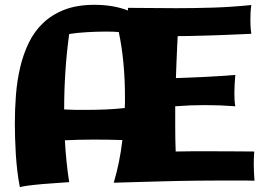

<svg xmlns="http://www.w3.org/2000/svg" viewBox="-20 -752 1105 802"><path d="M1042 -119.1Q1041.5 -112.3 1041 -104Q1040.5 -97.2 1040.3 -87.4Q1040 -77.6 1040 -65.9Q1040 -50.8 1040.8 -33.2Q1041.5 -15.6 1043 2.9Q1024.4 2 1004.6 2Q984.9 2 965.8 2Q920.9 2 882.3 2.2Q843.8 2.4 806.9 2.7Q770 2.9 732.9 3.7Q695.8 4.4 654.1 5.6Q612.3 6.8 563.7 8.1Q515.1 9.3 455.1 11.2Q467.8 -31.2 476.8 -75.7Q485.8 -120.1 491.2 -167Q461.9 -168 431.2 -168.5Q400.4 -168.9 370.1 -168.9Q308.1 -168.9 251 -166Q253.4 -122.1 257.8 -78.4Q262.2 -34.7 269 8.8Q234.4 11.2 207 13.2Q179.7 15.1 158.7 16.8Q137.7 18.6 122.6 20.3Q107.4 22 96.7 23.4Q71.8 26.9 63 29.8Q56.6 -2 52.5 -37.1Q48.3 -72.3 46.1 -107.2Q43.9 -142.1 43 -175.3Q42 -208.5 42 -236.8Q42 -295.9 46.6 -355.5Q51.3 -415 64.2 -470.2Q77.1 -525.4 100.1 -573Q123 -620.6 160.2 -656Q197.3 -691.4 250 -711.7Q302.7 -731.9 375 -731.9Q413.1 -731.9 448.2 -726.1Q483.4 -720.2 515.1 -708Q515.1 -710.9 514.6 -713.4Q514.2 -715.8 514.2 -719.2Q564.5 -719.2 614.5 -718.5Q664.6 -717.8 715.8 -717.8Q793 -717.8 870.6 -720.2Q948.2 -722.7 1029.8 -731Q1027.3 -714.4 1026.6 -699Q1025.9 -683.6 1025.9 -669.9Q1025.9 -656.7 1026.4 -645.8Q1026.9 -634.8 1027.8 -627Q1028.8 -618.2 1029.8 -610.8Q972.7 -607.9 917 -606Q893.6 -605 867.7 -604.2Q841.8 -603.5 816.4 -602.8Q791 -602.1 766.8 -601.6Q742.7 -601.1 722.2 -601.1Q721.2 -578.1 719.7 -550.3Q718.8 -526.4 717.3 -494.4Q715.8 -462.4 714.8 -425.8Q774.4 -427.7 835.2 -430.7Q896 -433.6 962.9 -439Q961.4 -420.4 960.2 -401.6Q959 -382.8 959 -362.8Q959 -349.6 959.7 -335.9Q960.4 -322.3 962.9 -308.1Q931.2 -310.5 899.4 -311.8Q867.7 -313 835.9 -313Q805.2 -313 774.4 -311.8Q743.7 -310.5 711.9 -308.1V-226.1Q711.9 -196.8 712.4 -169.7Q712.9 -142.6 713.9 -119.1Q745.6 -120.1 781.7 -120.1Q817.9 -120.1 854 -120.1Q890.6 -120.1 924.6 -119.9Q958.5 -119.6 984.9 -119.6Q1015.1 -119.1 1042 -119.1ZM335.9 -293Q378.4 -293 420.7 -294.7Q462.9 -296.4 501 -300.8Q502 -312 502 -323.5Q502 -335 502 -347.2Q502 -421.4 495.4 -490.2Q488.8 -559.1 476.1 -618.2Q464.8 -619.1 451.4 -619.6Q438 -620.1 422.9 -620.1Q402.8 -620.1 381.6 -619.4Q360.4 -618.7 340.1 -617.4Q319.8 -616.2 301.3 -614.3Q282.7 -612.3 269 -609.9Q258.3 -532.2 253.2 -453.9Q248 -375.5 248 -294.9Q269 -293.5 291.3 -293.2Q313.5 -293 335.9 -293Z"/></svg>

Font: Galindo
Style: Regular
Weight: 400
Version: Version 1.000